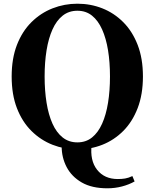

<svg xmlns="http://www.w3.org/2000/svg" viewBox="-20 -787 835 1037"><path d="M560 230Q476 230 421.5 198.5Q367 167 340 115.5Q313 64 313 3V-5H475Q465 80 504.5 130Q544 180 616 180Q638 180 656 177Q674 174 695 164L707 193Q677 210 639 220Q601 230 560 230ZM398 20Q328 20 264 -5Q200 -30 150 -79.5Q100 -129 71.5 -202.5Q43 -276 43 -374Q43 -471 71.5 -544.5Q100 -618 150 -667.5Q200 -717 264 -742Q328 -767 398 -767Q469 -767 532.5 -742Q596 -717 645.5 -667.5Q695 -618 723.5 -544.5Q752 -471 752 -374Q752 -277 723.5 -203Q695 -129 645.5 -79.5Q596 -30 532.5 -5Q469 20 398 20ZM398 -18Q444 -18 477 -44.5Q510 -71 531.5 -119Q553 -167 563.5 -232Q574 -297 574 -374Q574 -451 563.5 -515.5Q553 -580 531.5 -628Q510 -676 477 -702.5Q444 -729 398 -729Q352 -729 318.5 -702.5Q285 -676 263.5 -628Q242 -580 231.5 -515.5Q221 -451 221 -374Q221 -297 231.5 -232Q242 -167 263.5 -119Q285 -71 318.5 -44.5Q352 -18 398 -18Z"/></svg>

Font: Noto Serif TC ExtraLight Black
Style: Regular
Weight: 900
Version: Version 2.003-H1;hotconv 1.1.1;makeotfexe 2.6.0